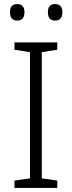

<svg xmlns="http://www.w3.org/2000/svg" viewBox="-20 -922 351 942"><path d="M261 0H51V-36L127 -47V-666L51 -678V-714H261V-678L185 -666V-47L261 -36ZM29 -862Q29 -902 64 -902Q100 -902 100 -862Q100 -821 64 -821Q29 -821 29 -862ZM215 -862Q215 -902 250 -902Q286 -902 286 -862Q286 -821 250 -821Q215 -821 215 -862Z"/></svg>

Font: Noto Sans Bengali UI Light
Style: Regular
Weight: 300
Designer: Jelle Bosma - Monotype Design Team
Foundry: Monotype Imaging Inc.
Version: Version 2.003; ttfautohint (v1.8.4.7-5d5b)